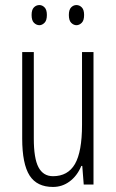

<svg xmlns="http://www.w3.org/2000/svg" viewBox="-20 -738 465 768"><path d="M255.4 -678.2Q255.4 -699.2 264.6 -708.5Q273.9 -717.8 285.6 -717.8Q297.9 -717.8 307.1 -708.5Q316.4 -699.2 316.4 -678.2Q316.4 -656.2 307.1 -647Q297.4 -637.2 285.6 -637.2Q274.4 -637.2 264.6 -647Q255.4 -656.2 255.4 -678.2ZM106.4 -678.2Q106.4 -699.2 115.7 -708.5Q125 -717.8 137.7 -717.8Q148.9 -717.8 158.2 -708.5Q167.5 -699.2 167.5 -678.2Q167.5 -656.2 158.2 -647Q148.4 -637.2 137.7 -637.2Q125.5 -637.2 115.7 -647Q106.4 -656.2 106.4 -678.2ZM115.2 -529.8V-184.1Q115.2 -104.5 133.8 -69.3Q152.8 -33.2 191.9 -33.2Q251.5 -33.2 279.8 -82Q308.1 -131.3 308.1 -238.8V-529.8H354V0H314.9L309.1 -74.2H305.2Q288.6 -34.2 257.8 -11.7Q228.5 9.8 191.9 9.8Q127.9 9.8 98.6 -35.6Q68.8 -82 68.8 -184.1V-529.8Z"/></svg>

Font: Germano
Style: Regular
Weight: 300
Width: 3
Foundry: Ascender Corporation
Version: Version 1.10; ttfautohint (v1.5)